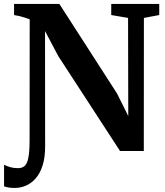

<svg xmlns="http://www.w3.org/2000/svg" viewBox="-56 -763 836 970"><path d="M18.5 186.5Q-0.5 186.5 -12.8 184.2Q-25 182 -35.5 178.5V69.5Q-19 77.5 -2.5 82Q14 86.5 35 86.5Q50.5 86.5 61.8 80.2Q73 74 80 58.2Q87 42.5 90.2 15.5Q93.5 -11.5 93.5 -53L94 -665.5Q82 -670 68.8 -674.2Q55.5 -678.5 42 -681.8Q28.5 -685 15 -687V-743H244L535 -291L592 -177L591 -672.5L506 -687V-743H748.5V-687L671 -672.5L670.5 0H550.5L238.5 -479.5L171.5 -606L172 -24.5Q172 33 159.2 73Q146.5 113 124.5 138Q102.5 163 75.2 174.8Q48 186.5 18.5 186.5Z"/></svg>

Font: Merriweather 36pt
Style: Bold
Weight: 700
Designer: Eben Sorkin
Foundry: Eben Sorkin
Version: Version 2.100